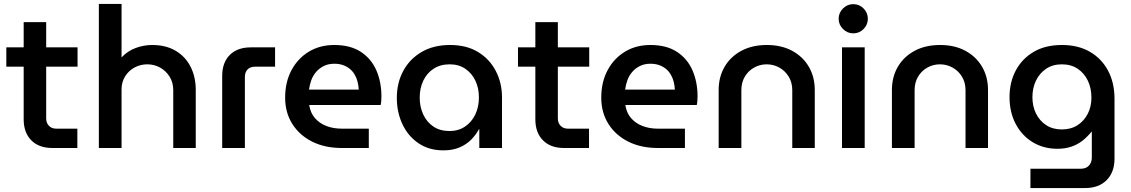

<svg xmlns="http://www.w3.org/2000/svg" viewBox="-20 -750 5733 973"><path d="M245 0Q177 0 138.5 -39Q100 -78 100 -145V-638H214V-150Q214 -127 228 -112.5Q242 -98 265 -98H372V0ZM12 -412V-510H373V-412Z M481 0V-730H596V-459Q627 -492 668 -507Q709 -522 751 -522Q821 -522 870.5 -492.5Q920 -463 946 -411.5Q972 -360 972 -294V0H858V-293Q858 -332 839.5 -361.5Q821 -391 791.5 -407.5Q762 -424 726 -424Q692 -424 662 -408Q632 -392 614 -363Q596 -334 596 -297V0Z M1106 0V-365Q1106 -433 1144.5 -471.5Q1183 -510 1251 -510H1374V-412H1272Q1248 -412 1234.5 -398Q1221 -384 1221 -360V0Z M1712 0Q1626 0 1561.5 -32.5Q1497 -65 1461 -122.5Q1425 -180 1425 -255Q1425 -334 1457 -394Q1489 -454 1545 -488Q1601 -522 1674 -522Q1756 -522 1809 -487Q1862 -452 1887.5 -393Q1913 -334 1913 -261Q1913 -251 1912 -238Q1911 -225 1909 -218H1547Q1553 -178 1576 -151.5Q1599 -125 1634 -111.5Q1669 -98 1712 -98H1849V0ZM1546 -296H1798Q1797 -315 1792.5 -334Q1788 -353 1778.5 -370Q1769 -387 1754.5 -399.5Q1740 -412 1720 -419.5Q1700 -427 1674 -427Q1644 -427 1621 -415.5Q1598 -404 1582 -385.5Q1566 -367 1557.5 -343.5Q1549 -320 1546 -296Z M2227 12Q2154 12 2101 -24Q2048 -60 2019.5 -120.5Q1991 -181 1991 -254Q1991 -330 2023.5 -390.5Q2056 -451 2116.5 -486.5Q2177 -522 2261 -522Q2344 -522 2402.5 -486.5Q2461 -451 2492.5 -390.5Q2524 -330 2524 -256V0H2409V-95H2407Q2392 -67 2368 -42.5Q2344 -18 2309 -3Q2274 12 2227 12ZM2258 -86Q2303 -86 2336.5 -108.5Q2370 -131 2388.5 -169.5Q2407 -208 2407 -256Q2407 -304 2389 -341.5Q2371 -379 2338 -401.5Q2305 -424 2259 -424Q2211 -424 2177 -401.5Q2143 -379 2125 -341Q2107 -303 2107 -255Q2107 -208 2125 -169.5Q2143 -131 2176.5 -108.5Q2210 -86 2258 -86Z M2838 0Q2770 0 2731.5 -39Q2693 -78 2693 -145V-638H2807V-150Q2807 -127 2821 -112.5Q2835 -98 2858 -98H2965V0ZM2605 -412V-510H2966V-412Z M3314 0Q3228 0 3163.5 -32.5Q3099 -65 3063 -122.5Q3027 -180 3027 -255Q3027 -334 3059 -394Q3091 -454 3147 -488Q3203 -522 3276 -522Q3358 -522 3411 -487Q3464 -452 3489.5 -393Q3515 -334 3515 -261Q3515 -251 3514 -238Q3513 -225 3511 -218H3149Q3155 -178 3178 -151.5Q3201 -125 3236 -111.5Q3271 -98 3314 -98H3451V0ZM3148 -296H3400Q3399 -315 3394.5 -334Q3390 -353 3380.5 -370Q3371 -387 3356.5 -399.5Q3342 -412 3322 -419.5Q3302 -427 3276 -427Q3246 -427 3223 -415.5Q3200 -404 3184 -385.5Q3168 -367 3159.5 -343.5Q3151 -320 3148 -296Z M3622 0V-294Q3622 -360 3652 -411.5Q3682 -463 3737 -492.5Q3792 -522 3866 -522Q3940 -522 3994.5 -492.5Q4049 -463 4079 -411.5Q4109 -360 4109 -294V0H3995V-293Q3995 -332 3977 -361.5Q3959 -391 3929.5 -407.5Q3900 -424 3865 -424Q3831 -424 3801.5 -407.5Q3772 -391 3754.5 -361.5Q3737 -332 3737 -293V0Z M4247 0V-510H4362V0ZM4304 -581Q4274 -581 4252 -603Q4230 -625 4230 -655Q4230 -685 4252 -707Q4274 -729 4304 -729Q4335 -729 4356.5 -707Q4378 -685 4378 -655Q4378 -625 4356.5 -603Q4335 -581 4304 -581Z M4500 0V-294Q4500 -360 4530 -411.5Q4560 -463 4615 -492.5Q4670 -522 4744 -522Q4818 -522 4872.5 -492.5Q4927 -463 4957 -411.5Q4987 -360 4987 -294V0H4873V-293Q4873 -332 4855 -361.5Q4837 -391 4807.5 -407.5Q4778 -424 4743 -424Q4709 -424 4679.5 -407.5Q4650 -391 4632.5 -361.5Q4615 -332 4615 -293V0Z M5202 203V105H5458Q5484 105 5498.5 89Q5513 73 5513 49V-83H5512Q5490 -56 5465 -36.5Q5440 -17 5408.5 -6.5Q5377 4 5339 4Q5269 4 5214 -29Q5159 -62 5127.5 -121.5Q5096 -181 5096 -258Q5096 -333 5127.5 -392.5Q5159 -452 5218 -487Q5277 -522 5362 -522Q5443 -522 5502.5 -488Q5562 -454 5595 -392.5Q5628 -331 5628 -249V54Q5628 123 5588 163Q5548 203 5479 203ZM5361 -94Q5407 -94 5440.5 -115.5Q5474 -137 5492.5 -173.5Q5511 -210 5511 -255Q5511 -303 5493 -341Q5475 -379 5441.5 -401.5Q5408 -424 5361 -424Q5315 -424 5281.5 -401.5Q5248 -379 5230 -341.5Q5212 -304 5212 -257Q5212 -212 5230 -175Q5248 -138 5281.5 -116Q5315 -94 5361 -94Z"/></svg>

Font: MuseoModerno Thin Medium
Style: Regular
Weight: 500
Version: Version 1.003